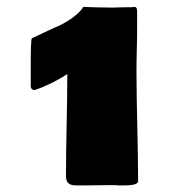

<svg xmlns="http://www.w3.org/2000/svg" viewBox="-20 -534 543 564"><path d="M205.1 10.7H224.6C251 10.7 276.4 9.8 302.7 9.8H318.4C324.2 10.7 330.1 10.7 336.9 10.7C360.4 10.7 385.7 9.8 385.7 -2C385.7 -109.4 380.9 -218.8 380.9 -324.2C380.9 -367.2 382.8 -408.2 382.8 -450.2V-492.2C382.8 -507.8 382.8 -512.7 375 -513.7C370.1 -512.7 365.2 -512.7 361.3 -512.7H347.7C335 -512.7 323.2 -511.7 310.5 -511.7C281.2 -511.7 252.9 -512.7 224.6 -513.7C210 -488.3 167 -462.9 138.7 -452.1L74.2 -421.9C70.3 -421.9 70.3 -374 70.3 -328.1V-279.3C71.3 -272.5 75.2 -269.5 82 -269.5C116.2 -281.2 147.5 -296.9 177.7 -316.4C177.7 -211.9 173.8 -122.1 173.8 -16.6C173.8 4 184.2 10.7 205.1 10.7Z"/></svg>

Font: Bowlby One SC
Style: Regular
Weight: 400
Width: 1
Version: Version 1.2